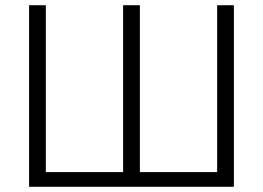

<svg xmlns="http://www.w3.org/2000/svg" viewBox="-20 -713 1004 733"><path d="M91 0V-693H155V-56H450V-693H514V-56H809V-693H873V0Z"/></svg>

Font: Ubuntu Sans Light
Style: Regular
Weight: 300
Designer: Dalton Maag Ltd
Foundry: Dalton Maag Ltd
Version: Version 1.006; ttfautohint (v1.8.4.7-5d5b)